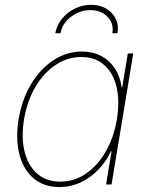

<svg xmlns="http://www.w3.org/2000/svg" viewBox="-20 -759 614 790"><path d="M224.6 10.7Q160.2 10.7 117.9 -25.4Q75.7 -61.5 59.6 -124.8Q43.5 -188 56.6 -268.6Q69.8 -348.6 107.2 -411.6Q144.5 -474.6 199 -510.7Q253.4 -546.9 317.4 -546.9Q361.8 -546.9 396.5 -528.6Q431.2 -510.3 452.9 -477.1Q474.6 -443.8 480.5 -399.4H482.9L505.9 -539.1H528.3L439 0H416.5L439 -136.7H436.5Q416 -92.8 383.1 -59.3Q350.1 -25.9 309.8 -7.6Q269.5 10.7 224.6 10.7ZM227.5 -11.7Q286.1 -11.7 334.5 -45.2Q382.8 -78.6 415.8 -136.5Q448.7 -194.3 460.9 -268.6Q473.1 -342.3 459.7 -400.1Q446.3 -458 409.2 -491.2Q372.1 -524.4 314.5 -524.4Q256.8 -524.4 207.8 -491.2Q158.7 -458 125 -400.1Q91.3 -342.3 79.1 -268.6Q66.9 -194.3 80.8 -136.5Q94.7 -78.6 132.3 -45.2Q169.9 -11.7 227.5 -11.7ZM355 -739.3Q390.6 -739.3 417 -723.6Q443.4 -708 456.3 -681.6Q469.2 -655.3 463.4 -622.1H442.4Q449.2 -662.1 422.6 -689.7Q396 -717.3 351.6 -717.3Q307.6 -717.3 271.7 -689.7Q235.8 -662.1 229 -622.1H207.5Q213.4 -655.3 234.9 -681.6Q256.3 -708 287.8 -723.6Q319.3 -739.3 355 -739.3Z"/></svg>

Font: Inter 18pt Thin
Style: Italic
Weight: 250
Italic angle: -9.3988°
Version: Version 4.001;git-66647c0bb